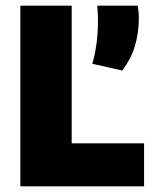

<svg xmlns="http://www.w3.org/2000/svg" viewBox="-20 -659 554 679"><path d="M233.5 0H52V-639H233.5ZM156 -152H489.5V0H156ZM467 -639Q468.5 -630.5 469.8 -619.2Q471 -608 471 -595Q471 -542 457 -496Q443 -450 412.5 -409.5L306.5 -433.5Q316 -466.5 321.2 -504.2Q326.5 -542 326.5 -587Q326.5 -600.5 325.8 -612.2Q325 -624 324 -639Z"/></svg>

Font: Anek Latin Medium ExtraBold
Style: Regular
Weight: 800
Version: Version 1.003